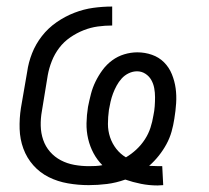

<svg xmlns="http://www.w3.org/2000/svg" viewBox="-20 -558 640 587"><path d="M462 9Q436 9 411 4Q386 -1 363 -9Q335 1 307 4.5Q279 8 251 8Q219 8 187.5 2.5Q156 -3 129 -16.5Q102 -30 82 -52.5Q62 -75 51.5 -103.5Q41 -132 40 -164Q39 -196 44 -228L63 -338Q67 -367 78 -395Q89 -423 108 -447.5Q127 -472 153 -490Q179 -508 207.5 -519Q236 -530 265 -534Q294 -538 323 -538V-480Q301 -480 279 -477Q257 -474 235.5 -465.5Q214 -457 194.5 -443.5Q175 -430 161 -411.5Q147 -393 138.5 -371.5Q130 -350 126 -328L108 -218Q104 -196 104.5 -173.5Q105 -151 112 -130.5Q119 -110 133 -94Q147 -78 166 -68Q185 -58 207 -54Q229 -50 252 -50Q262 -50 272.5 -50.5Q283 -51 293 -53Q277 -69 266 -89.5Q255 -110 249.5 -133.5Q244 -157 244.5 -181.5Q245 -206 249 -231Q253 -251 258 -270.5Q263 -290 272 -308.5Q281 -327 293.5 -344Q306 -361 323 -373.5Q340 -386 360 -392Q380 -398 400 -398Q423 -398 444.5 -390.5Q466 -383 481.5 -367.5Q497 -352 505.5 -331Q514 -310 517 -288Q520 -266 518.5 -242.5Q517 -219 513 -195Q510 -175 504.5 -155.5Q499 -136 489 -117.5Q479 -99 465.5 -82Q452 -65 436 -51Q443 -51 450 -50.5Q457 -50 464 -50Q467 -50 470 -50Q473 -50 476 -50L479 8Q475 8 470.5 8.5Q466 9 462 9ZM365 -77Q382 -87 397 -101Q412 -115 423 -132Q434 -149 440 -167.5Q446 -186 449 -205Q452 -219 453 -233Q454 -247 454 -261Q454 -275 451.5 -288.5Q449 -302 442.5 -313.5Q436 -325 424.5 -332.5Q413 -340 399 -340Q386 -340 373.5 -334Q361 -328 352 -318Q343 -308 336.5 -296Q330 -284 325.5 -272Q321 -260 318 -247Q315 -234 313 -222Q310 -200 310 -179Q310 -158 316.5 -138.5Q323 -119 335.5 -103Q348 -87 365 -77Z"/></svg>

Font: Iosevka Slab LtExObl
Style: Regular
Weight: 300
Width: 7
Italic angle: -9°
Monospace: yes
Designer: Belleve Invis
Foundry: Belleve Invis
Version: Version 11.1.0; ttfautohint (v1.8.3)